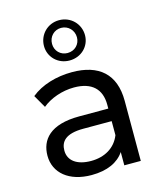

<svg xmlns="http://www.w3.org/2000/svg" viewBox="-120 -898 836 990"><g transform="rotate(-15 298.0 -402.5)"><path d="M417 -162C392 -99 334 -66 262 -66C187 -66 142 -99 142 -153C142 -200 169 -237 266 -237H417ZM289 -635C251 -635 223 -664 223 -701C223 -740 252 -769 289 -769C327 -769 356 -739 356 -701C356 -664 328 -635 289 -635ZM246 5C330 5 389 -23 421 -71V0H509V-321C509 -464 427 -534 284 -534C200 -534 120 -510 65 -465L104 -397C146 -432 210 -455 274 -455C369 -455 417 -408 417 -325V-304H262C105 -304 51 -234 51 -150C51 -58 126 5 246 5ZM289 -595C352 -595 399 -642 399 -701C399 -761 352 -810 289 -810C227 -810 180 -761 180 -701C180 -642 227 -595 289 -595Z"/></g></svg>

Font: Montserrat-Alt1 Med
Style: Regular
Weight: 500
Designer: Differentunic
Foundry: Differentunic
Version: Version 7.222